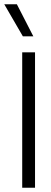

<svg xmlns="http://www.w3.org/2000/svg" viewBox="-46 -879 240 899"><path d="M58 0V-634H118V0ZM61 -709 -26 -859H33L110 -709Z"/></svg>

Font: Matangi
Style: Regular
Weight: 400
Designer: Prashant Pant
Foundry: The Graphic Ant
Version: Version 3.002